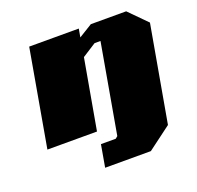

<svg xmlns="http://www.w3.org/2000/svg" viewBox="-124 -655 998 975"><g transform="rotate(-20 374.5 -168.0)"><path d="M283 187 304 67H384L396 57L481 -426H449L374 -378L307 0H39L131 -523H399L391 -478L464 -523H655L749 -428L657 92L530 187Z"/></g></svg>

Font: Tomorrow ExtraBold
Style: Italic
Weight: 800
Italic angle: -10°
Designer: Tony de Marco, Monica Rizzolli
Foundry: Just in Type
Version: Version 2.002